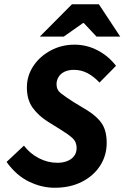

<svg xmlns="http://www.w3.org/2000/svg" viewBox="-20 -875 588 907"><path d="M238 12Q177 12 117 -17Q57 -46 11 -110L93 -187Q121 -150 163 -128Q205 -106 251 -106Q278 -106 298.5 -114.5Q319 -123 330.5 -138.5Q342 -154 342 -176Q342 -205 322 -223Q302 -241 266 -263L208 -299Q163 -327 135 -365Q107 -403 107 -462Q107 -517 137.5 -563Q168 -609 219.5 -636.5Q271 -664 332 -664Q390 -664 441.5 -637Q493 -610 528 -564L450 -485Q425 -512 395 -528.5Q365 -545 329 -545Q303 -545 284.5 -536Q266 -527 256.5 -511Q247 -495 247 -477Q247 -450 268.5 -433.5Q290 -417 329 -392L392 -354Q440 -324 462 -290Q484 -256 484 -200Q484 -141 453.5 -93Q423 -45 367.5 -16.5Q312 12 238 12ZM168 -702 320 -855H447L548 -702H436L376 -766H372L281 -702Z"/></svg>

Font: Source Sans 3
Style: Bold Italic
Weight: 700
Italic angle: -11°
Designer: Paul D. Hunt
Foundry: Adobe
Version: Version 3.052;hotconv 1.1.0;makeotfexe 2.6.0